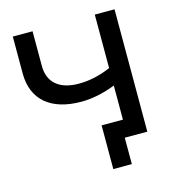

<svg xmlns="http://www.w3.org/2000/svg" viewBox="-122 -805 978 1061"><g transform="rotate(-15 367.0 -274.5)"><path d="M395 151V-99H517V-294Q413.5 -254 322 -254Q256.5 -254 205.5 -269.5Q154.5 -285 119.5 -315Q84.5 -345 66.2 -388.8Q48 -432.5 48 -489V-700H161V-502Q161 -430.5 206 -392.2Q251 -354 334 -354Q380 -354 426 -364.2Q472 -374.5 517 -394V-700H630V0H501V151Z"/></g></svg>

Font: Argentum Sans
Style: Regular
Weight: 400
Designer: Julieta Ulanovsky, Owen Earl, Chris M. Simpson, Rasmus Andersson, Cristiano Sobral
Foundry: The Argentum Sans Project Authors
Version: Version 3.135; ttfautohint (v1.8.4.7-5d5b-dirty)